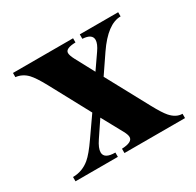

<svg xmlns="http://www.w3.org/2000/svg" viewBox="-108 -578 716 700"><g transform="rotate(-30 250.0 -228.0)"><path d="M483.9 0H229V-18.1Q274.4 -20 274.4 -41.5Q274.4 -51.3 265.6 -67.4L217.3 -155.8L173.3 -90.3Q154.8 -63 154.8 -45.4Q154.8 -18.1 201.2 -18.1V0H22.9V-18.1Q62 -18.1 93.3 -43.9Q114.3 -61.5 145 -106L201.2 -186.5L110.8 -354Q87.4 -397 71.3 -414.1Q50.8 -435.5 22.9 -438.5V-456.1H275.9V-438.5Q232.9 -437.5 232.9 -418.5Q232.9 -408.2 243.2 -388.7L285.6 -309.6L327.1 -369.6Q344.2 -394 344.2 -410.2Q344.2 -435.1 304.2 -437.5V-456.1H465.8V-438.5Q411.1 -438.5 354 -355L302.2 -278.8L398.4 -101.1Q420.9 -59.6 435.1 -43.5Q457.5 -18.1 483.9 -18.1Z"/></g></svg>

Font: Dai Banna SIL Light
Style: Bold
Weight: 700
Designer: Victor Gaultney
Foundry: SIL International
Version: Version 2.001